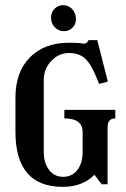

<svg xmlns="http://www.w3.org/2000/svg" viewBox="-20 -716 488 746"><path d="M249 -550Q285 -550 301 -547Q317 -544 324 -560H358L399 -399L365 -390Q347 -437 331 -463Q315 -489 295.5 -499.5Q276 -510 248 -510Q208 -510 179 -479Q150 -448 150 -404V-126Q150 -83 170.5 -56Q191 -29 225 -29Q260 -29 280.5 -55.5Q301 -82 301 -126V-203Q301 -256 230 -256V-289H428V-256Q398 -256 398 -221V0H375L347 -37Q301 10 224 10Q40 10 40 -204V-336Q40 -436 96 -493Q152 -550 249 -550ZM275 -641.4Q275 -621.1 260.9 -607.6Q246.7 -594.2 227.1 -594.9Q206.7 -595.6 192.5 -610.5Q178.3 -625.4 178.3 -648Q178.3 -668.3 192.5 -682.5Q206.7 -696.7 226.3 -696Q247.4 -695.2 261.2 -680Q275 -664.7 275 -641.4Z"/></svg>

Font: Girassol
Style: Regular
Weight: 400
Width: 3
Designer: Liam Spradlin
Version: Version 1.004